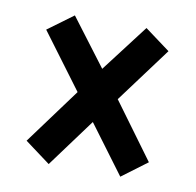

<svg xmlns="http://www.w3.org/2000/svg" viewBox="-57 -628 563 552"><g transform="rotate(10 224.0 -352.0)"><path d="M44.9 -189.9 165 -353 44.9 -514.2 119.1 -568.8 223.1 -431.2 328.1 -568.8 401.9 -514.2 282.2 -353 401.9 -189.9 328.1 -134.8 223.1 -275.9 119.1 -134.8Z"/></g></svg>

Font: TypoPRO Open Sans Condensed
Style: Bold
Weight: 700
Width: 3
Foundry: Ascender Corporation
Version: Version 1.11